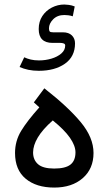

<svg xmlns="http://www.w3.org/2000/svg" viewBox="-20 -849 490 867"><path d="M89.4 -590.3Q102.5 -584 118.9 -580.1Q135.3 -576.2 156.2 -576.2Q185.1 -576.2 212.2 -584.2Q239.3 -592.3 256.8 -607.4Q274.4 -622.6 274.4 -643.6Q274.4 -650.4 267.6 -652.8Q260.7 -655.3 252.4 -655.3H217.3Q154.8 -655.3 154.8 -717.8Q154.8 -751.5 171.1 -776.4Q187.5 -801.3 214.1 -814.9Q240.7 -828.6 270.5 -828.6Q277.8 -828.6 291 -826.9Q304.2 -825.2 317.4 -819.8L308.6 -775.4Q298.3 -778.8 288.3 -780Q278.3 -781.2 270.5 -781.2Q239.3 -781.2 220.2 -762Q201.2 -742.7 201.2 -721.2Q201.2 -710.9 204.3 -707Q207.5 -703.1 219.7 -703.1H263.7Q290.5 -703.1 304.7 -689Q318.8 -674.8 318.8 -653.3Q318.8 -593.3 273.2 -561.3Q227.5 -529.3 155.3 -529.3Q129.4 -529.3 107.7 -533.9Q85.9 -538.6 68.4 -546.4ZM180.2 -450.2Q286.6 -367.2 344.5 -297.6Q402.3 -228 402.3 -158.2Q402.3 -86.9 353.5 -44.4Q304.7 -2 225.1 -2Q144 -2 95.9 -42Q47.9 -82 47.9 -158.2Q47.9 -212.4 75.4 -257.8Q103 -303.2 157.7 -364.3L132.8 -386.7ZM218.3 -305.2Q172.4 -264.6 150.9 -228.5Q129.4 -192.4 129.4 -160.6Q129.4 -127 151.9 -107.4Q174.3 -87.9 224.6 -87.9Q275.4 -87.9 298.1 -105.7Q320.8 -123.5 320.8 -161.1Q320.8 -190.9 295.7 -227.1Q270.5 -263.2 218.3 -305.2Z"/></svg>

Font: Vazir FD-WOL
Style: Regular-FD-WOL
Weight: 400
Designer: Saber Rastikerdar
Foundry: Saber Rastikerdar
Version: Version 30.1.0